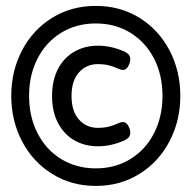

<svg xmlns="http://www.w3.org/2000/svg" viewBox="-20 -610 640 641"><path d="M582 -290Q582 -207 545.9 -138.2Q509.8 -69.3 445.3 -29.3Q380.9 10.7 299.8 10.7Q218.8 10.7 154.3 -29.3Q89.8 -69.3 53.7 -138.2Q17.6 -207 17.6 -290Q17.6 -373 53.7 -441.9Q89.8 -510.7 154.1 -550.5Q218.3 -590.3 299.8 -590.3Q381.3 -590.3 445.6 -550.5Q509.8 -510.7 545.9 -441.9Q582 -373 582 -290ZM77.1 -290Q77.1 -220.7 105.2 -165.5Q133.3 -110.4 184.1 -79.1Q234.9 -47.9 299.8 -47.9Q364.7 -47.9 415.5 -79.1Q466.3 -110.4 494.4 -165.5Q522.5 -220.7 522.5 -290Q522.5 -359.4 494.4 -414.3Q466.3 -469.2 415.5 -500.5Q364.7 -531.7 299.8 -531.7Q234.9 -531.7 184.1 -500.5Q133.3 -469.2 105.2 -414.3Q77.1 -359.4 77.1 -290ZM395 -438Q405.3 -433.1 410.2 -427Q415 -420.9 415 -412.1Q415 -404.3 411.6 -396Q403.8 -376.5 390.1 -376.5Q384.3 -376.5 375.5 -380.4Q357.4 -388.7 341.6 -392.3Q325.7 -396 307.1 -396Q268.6 -396 243.7 -368.4Q218.8 -340.8 218.8 -289.6Q218.8 -238.3 243.7 -210.7Q268.6 -183.1 307.1 -183.1Q325.7 -183.1 341.6 -186.8Q357.4 -190.4 375.5 -198.7Q384.3 -202.6 390.1 -202.6Q403.8 -202.6 411.6 -183.1Q415 -174.8 415 -167Q415 -158.2 410.2 -152.1Q405.3 -146 395 -141.1Q374.5 -131.8 351.8 -126.7Q329.1 -121.6 307.1 -121.6Q262.7 -121.6 227.8 -141.8Q192.9 -162.1 173.3 -200Q153.8 -237.8 153.8 -289.6Q153.8 -341.3 173.3 -379.2Q192.9 -417 227.8 -437.3Q262.7 -457.5 307.1 -457.5Q329.1 -457.5 351.8 -452.4Q374.5 -447.3 395 -438Z"/></svg>

Font: Courier Prime Sans
Style: Regular
Weight: 400
Designer: Alan Dague-Greene
Foundry: Quote-Unquote Apps
Version: Version 3.020